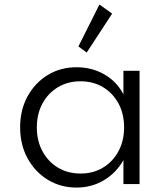

<svg xmlns="http://www.w3.org/2000/svg" viewBox="-20 -832 758 868"><path d="M326 16Q254 16 196.2 -19.2Q138.5 -54.5 104.8 -116Q71 -177.5 71 -256.5Q71 -334.5 104.2 -395.8Q137.5 -457 195.2 -492.5Q253 -528 326 -528Q395.5 -528 452 -495.5Q508.5 -463 538 -405.5V-512H611V0H538V-108Q505 -50 449.5 -17Q394 16 326 16ZM344 -47.5Q401.5 -47.5 445.8 -74.2Q490 -101 515.5 -148.2Q541 -195.5 541 -256Q541 -317 515.8 -364Q490.5 -411 446 -437.8Q401.5 -464.5 344 -464.5Q286.5 -464.5 242 -437.8Q197.5 -411 172 -364Q146.5 -317 146.5 -256Q146.5 -195.5 172 -148.2Q197.5 -101 242 -74.2Q286.5 -47.5 344 -47.5ZM372 -594.5 334.5 -622 429.5 -811.5 487 -770.5Z"/></svg>

Font: Spartan Thin
Style: Regular
Weight: 400
Version: Version 1.004